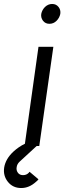

<svg xmlns="http://www.w3.org/2000/svg" viewBox="-52 -736 325 968"><path d="M142 168 97 130Q96 131 95 132.5Q94 134 92 136Q81 147 64 147Q48 147 39 136Q29 123 32 107Q34 91 47 79L147 -13H77Q58 -4 43 6.5Q28 17 16 28Q-24 65 -31 109Q-37 150 -12 181Q13 212 55 212Q95 212 129 181Q133 178 136 175Q139 172 142 168ZM252 -666Q255 -686 243 -701Q231 -716 211 -716Q191 -716 175 -701Q160 -686 156 -666Q153 -647 165 -631Q177 -616 197 -616Q218 -616 233 -631Q248 -646 252 -666ZM72 0H146L217 -500H142Z"/></svg>

Font: Unageo
Style: Regular-Italic
Weight: 400
Designer: Richard Sepsi
Foundry: Richard Sepsi
Version: Version 2.000